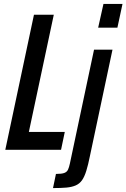

<svg xmlns="http://www.w3.org/2000/svg" viewBox="-20 -763 644 978"><path d="M7 0 153 -688H254L127 -91H310L291 0ZM480 -622 507 -743H604L578 -622ZM250 195 265 123Q294 123 307.5 118Q321 113 326.5 101Q332 89 336 70L459 -510H553L438 32Q429 77 419.5 107.5Q410 138 397.5 155.5Q385 173 365.5 181.5Q346 190 318.5 192.5Q291 195 250 195Z"/></svg>

Font: Saira Condensed Medium
Style: Italic
Weight: 500
Width: 3
Italic angle: -12°
Designer: Hector Gatti with collaboration of the Omnibus-Type team
Foundry: Omnibus-Type
Version: Version 1.101